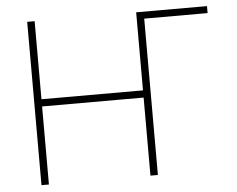

<svg xmlns="http://www.w3.org/2000/svg" viewBox="-51 -768 1023 828"><g transform="rotate(-5 461.0 -353.5)"><path d="M874 -676.8H599.6V0H567.4V-337.9H127.9V0H95.7V-707H127.9V-369.1H567.4V-707H874Z"/></g></svg>

Font: Pretendard JP Thin
Style: Regular
Weight: 100
Designer: Base glyphs from Inter by Rasmus Andersson; Hangeul glyphs from Noto Sans CJK(Source Han Sans) by Jang Soo-young and Kan
Foundry: Kil Hyung-jin
Version: Version 1.309